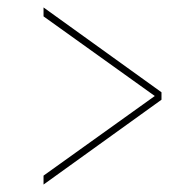

<svg xmlns="http://www.w3.org/2000/svg" viewBox="-20 -615 465 516"><path d="M97 -119V-143L396 -357L97 -571V-595L414 -367V-347Z"/></svg>

Font: Noto Serif Display ExtraCondensed SemiBold
Style: Italic
Weight: 600
Width: 2
Italic angle: -12°
Designer: Monotype Design Team
Foundry: Monotype Imaging Inc.
Version: Version 2.009